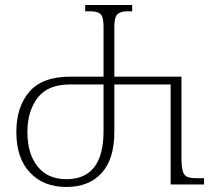

<svg xmlns="http://www.w3.org/2000/svg" viewBox="-20 -734 865 764"><path d="M244 10Q153 10 99 -47.5Q45 -105 45 -209Q45 -308 96.5 -368.5Q148 -429 260 -429H392V-627Q392 -666 380.5 -677.5Q369 -689 339 -689H319V-714H506V-689H487Q460 -689 447.5 -677.5Q435 -666 435 -627V-429H702V-109Q702 -72 707 -54Q712 -36 724.5 -30.5Q737 -25 761 -25H792V0H659V-398H435V-209Q435 -101 384.5 -45.5Q334 10 244 10ZM244 -21Q392 -21 392 -212V-398H259Q170 -398 129.5 -344.5Q89 -291 89 -209Q89 -122 129.5 -71.5Q170 -21 244 -21Z"/></svg>

Font: Noto Serif Georgian SemiCondensed ExtraLight
Style: Regular
Weight: 200
Width: 4
Designer: Monotype Design Team, Akaki Razmadze
Foundry: Google LLC
Version: Version 2.003; ttfautohint (v1.8.4.7-5d5b)